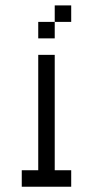

<svg xmlns="http://www.w3.org/2000/svg" viewBox="-20 -708 352 728"><path d="M187.5 -687.5V-625H250V-687.5ZM187.5 -625H125V-562.5H187.5ZM125 -500V-62.5H62.5V0H250V-62.5H187.5V-500Z"/></svg>

Font: Medodica
Style: Regular
Weight: 400
Version: Version 001.000